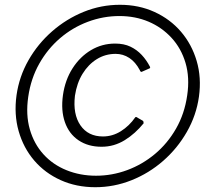

<svg xmlns="http://www.w3.org/2000/svg" viewBox="-20 -772 870 802"><path d="M378 10Q299 10 233.5 -19.5Q168 -49 123 -101.5Q78 -154 58 -224Q38 -294 49 -374Q60 -452 99 -520.5Q138 -589 197.5 -641Q257 -693 329.5 -722.5Q402 -752 481 -752Q560 -752 625.5 -722Q691 -692 736 -639.5Q781 -587 801.5 -517.5Q822 -448 811 -368Q800 -290 760.5 -221Q721 -152 661.5 -100Q602 -48 529 -19Q456 10 378 10ZM381 -38Q448 -38 511.5 -61.5Q575 -85 627.5 -129Q680 -173 715.5 -235Q751 -297 762 -374Q773 -448 755 -509Q737 -570 696.5 -614Q656 -658 600.5 -681.5Q545 -705 479 -705Q411 -705 347 -681Q283 -657 231 -612.5Q179 -568 144 -506Q109 -444 98 -368Q87 -293 104.5 -232Q122 -171 161.5 -127.5Q201 -84 258 -61Q315 -38 381 -38ZM461 -590Q498 -590 525 -577Q552 -564 572 -542.5Q592 -521 606 -494Q608 -491 607 -489.5Q606 -488 606 -487L572 -472Q570 -471 567.5 -473Q565 -475 564 -479Q546 -513 520 -530Q494 -547 463 -547Q420 -547 384.5 -525Q349 -503 325 -464Q301 -425 293 -372Q284 -295 316 -248.5Q348 -202 410 -202Q450 -202 485 -224Q520 -246 545 -282Q547 -284 550 -283Q553 -282 555 -280L576 -268Q580 -266 580 -257Q563 -236 543 -218Q523 -200 501 -186.5Q479 -173 455 -166Q431 -159 404 -159Q348 -159 308 -186Q268 -213 251 -262Q234 -311 243 -375Q252 -438 283 -486.5Q314 -535 360 -562.5Q406 -590 461 -590Z"/></svg>

Font: Libre Franklin ExtraLight
Style: Italic
Weight: 250
Italic angle: -8°
Designer: Pablo Impallari, Rodrigo Fuenzalida, Nhung Nguyen
Foundry: Impallari Type
Version: Version 3.000